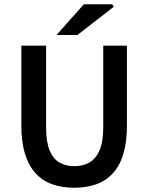

<svg xmlns="http://www.w3.org/2000/svg" viewBox="-20 -868 695 900"><path d="M328 12Q271 12 225.5 -4Q180 -20 147.5 -55Q115 -90 97.5 -146Q80 -202 80 -281V-654H196V-272Q196 -203 212.5 -163Q229 -123 259 -106Q289 -89 328 -89Q368 -89 398.5 -106Q429 -123 446.5 -163Q464 -203 464 -272V-654H575V-281Q575 -202 558 -146Q541 -90 508.5 -55Q476 -20 430.5 -4Q385 12 328 12ZM245 -704 373 -848H506L513 -836L343 -704Z"/></svg>

Font: Source Sans 3 ExtraLight SemiBold
Style: Regular
Weight: 600
Version: Version 3.052;hotconv 1.1.0;makeotfexe 2.6.0